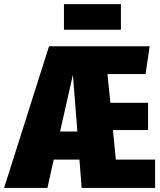

<svg xmlns="http://www.w3.org/2000/svg" viewBox="-46 -923 787 943"><path d="M547.9 -902.8V-776.9H268.1V-902.8ZM522.9 -139.2H715.8V0H355L344.2 -139.2H217.8L187 0H-25.9L194.8 -695.8H689L668.9 -559.1H481.9L496.1 -418H681.2V-284.2H508.8ZM249 -276.9H334L312 -555.2Z"/></svg>

Font: Fira Sans Compressed Heavy
Style: Regular
Weight: 900
Width: 1
Designer: Carrois Corporate & Edenspiekermann AG
Foundry: Carrois Corporate GbR & Edenspiekermann AG
Version: Version 4.203;PS 004.203;hotconv 1.0.88;makeotf.lib2.5.64775